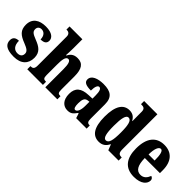

<svg xmlns="http://www.w3.org/2000/svg" viewBox="77 -1588 2425 2425"><g transform="rotate(45 1290.0 -375.0)"><path d="M203 10C333 10 399 -60 399 -166C399 -266 338 -305 248 -340C170 -370 149 -388 149 -430C149 -466 174 -486 208 -486C253 -486 289 -451 289 -385C352 -385 380 -408 380 -453C380 -501 336 -549 222 -549C104 -549 26 -496 26 -385C26 -287 76 -246 178 -207C246 -180 278 -160 278 -119C278 -83 259 -54 205 -54C149 -54 108 -93 108 -180C60 -180 21 -160 21 -105C21 -39 62 10 203 10Z M437 0H716V-56H713C676 -56 661 -65 661 -121V-306C661 -384 667 -459 712 -459C746 -459 759 -410 759 -325V0H974V-56H971C934 -56 922 -65 922 -126V-357C922 -492 880 -550 787 -550C714 -550 683 -511 663 -472H656C658 -500 661 -550 661 -599V-760H432V-704H445C458 -704 497 -697 497 -645V-124C497 -65 472 -56 440 -56H437Z M1161 10C1220 10 1243 -11 1281 -64H1290L1310 0H1497V-56H1494C1456 -56 1444 -72 1444 -126V-380C1444 -505 1380 -550 1252 -550C1150 -550 1064 -518 1064 -446C1064 -398 1106 -378 1195 -378C1195 -448 1212 -486 1238 -486C1267 -486 1281 -449 1281 -374V-320L1213 -317C1090 -312 1029 -263 1029 -154C1029 -42 1089 10 1161 10ZM1227 -64C1205 -64 1195 -95 1195 -150C1195 -221 1210 -256 1257 -262L1282 -265V-191C1282 -115 1260 -64 1227 -64Z M1721 10C1785 10 1825 -22 1850 -75H1855L1884 0H2068V-56H2061C2020 -56 2001 -73 2001 -135V-760H1764V-704H1772C1808 -704 1838 -697 1838 -643V-588C1838 -549 1838 -506 1839 -476H1835C1812 -517 1779 -548 1718 -548C1612 -548 1550 -460 1550 -267C1550 -75 1612 10 1721 10ZM1772 -66C1730 -66 1714 -133 1714 -268C1714 -401 1730 -474 1773 -474C1823 -474 1838 -401 1838 -269C1838 -136 1823 -66 1772 -66Z M2348 10C2482 10 2533 -54 2533 -109C2533 -133 2517 -149 2497 -155C2478 -105 2447 -67 2390 -67C2318 -67 2281 -125 2279 -257H2549V-308C2549 -466 2469 -550 2338 -550C2196 -550 2115 -453 2115 -265C2115 -91 2190 10 2348 10ZM2389 -322H2281C2281 -426 2307 -483 2342 -483C2375 -483 2390 -423 2389 -322Z"/></g></svg>

Font: Noto Serif Myanmar ExtraCondensed Black
Style: Regular
Weight: 900
Width: 2
Designer: Ben Mitchell and the Monotype Design Team
Foundry: Monotype Imaging Inc.
Version: Version 2.106